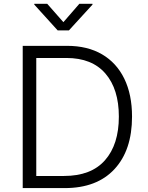

<svg xmlns="http://www.w3.org/2000/svg" viewBox="-20 -962 759 982"><path d="M311 0H96.2V-727.5H323.7Q427.7 -727.5 502 -684.1Q576.2 -640.6 615.7 -559.6Q655.3 -478.5 655.3 -365.7Q655.3 -193.8 565.4 -96.9Q475.6 0 311 0ZM165.5 -62H307.1Q446.3 -62 517.1 -142.6Q587.9 -223.1 587.9 -365.7Q587.9 -505.9 519.3 -585.7Q450.7 -665.5 319.3 -665.5H165.5ZM221.7 -942.4 304.2 -848.6 385.7 -942.4H453.1V-938.5L332.5 -806.6H274.9L155.3 -938.5V-942.4Z"/></svg>

Font: Inter Light
Style: Regular
Weight: 300
Designer: Rasmus Andersson
Foundry: rsms
Version: Version 4.000;git-a52131595